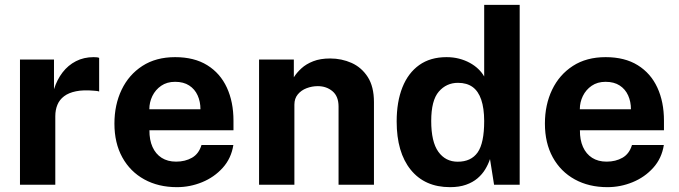

<svg xmlns="http://www.w3.org/2000/svg" viewBox="-20 -763 2806 793"><path d="M62.5 0V-517H203V-394.6Q215.5 -434.1 238.3 -463.8Q261.2 -493.6 293.7 -510.3Q326.2 -527 366.8 -527Q374.1 -527 380.3 -526.3Q386.5 -525.6 389.5 -523.9V-384.9Q385.2 -386.8 378.9 -387.4Q372.7 -388 367.5 -388.4Q324.2 -392.2 294 -386Q263.7 -379.9 244.7 -365.5Q225.7 -351.1 217.1 -330.1Q208.4 -309.1 208.4 -283V0Z M597.2 -224.9Q596.8 -185.3 609.8 -156.2Q622.8 -127.1 647.6 -111.2Q672.4 -95.4 707.3 -95.4Q744.8 -95.4 773 -111.5Q801.2 -127.6 812.2 -164.1H943.8Q935.2 -109 900 -70Q864.8 -30.9 814.8 -10.5Q764.8 10 710.8 10Q634.2 10 575.9 -22.1Q517.6 -54.2 485.1 -113.2Q452.6 -172.2 452.6 -252.6Q452.6 -330.2 482.3 -392.3Q512 -454.4 568.1 -490.7Q624.2 -527 703.4 -527Q782.4 -527 836 -493.7Q889.7 -460.4 917 -401.2Q944.3 -342.1 944.3 -264.6V-224.9ZM596.8 -311.8H807.9Q807.9 -343.1 796.3 -368.9Q784.7 -394.8 761.4 -409.9Q738.2 -425.1 703.1 -425.1Q669.5 -425.1 645.7 -408.7Q622 -392.4 609.3 -366.4Q596.7 -340.3 596.8 -311.8Z M1050 0V-517H1193.6V-443.8Q1205.4 -462.8 1224.8 -480.6Q1244.2 -498.5 1273.6 -510Q1302.9 -521.5 1343.7 -521.5Q1390.9 -521.5 1432.2 -503.1Q1473.4 -484.6 1499 -444.9Q1524.5 -405.1 1524.5 -341.2V0H1378.3V-323Q1378.3 -365.2 1353.3 -386.2Q1328.2 -407.2 1292.5 -407.2Q1268.7 -407.2 1246.3 -398.7Q1224 -390.2 1210 -373.2Q1195.9 -356.2 1195.9 -330.8V0Z M1838.6 10Q1734.6 10 1676.4 -61.8Q1618.3 -133.5 1618.3 -261.4Q1618.3 -342.4 1642 -402.1Q1665.7 -461.7 1711.6 -494.4Q1757.5 -527 1824.2 -527Q1852.1 -527 1876.2 -520.7Q1900.4 -514.4 1920.4 -503.4Q1940.4 -492.5 1955.5 -478Q1970.5 -463.6 1979.8 -447.1V-743H2126.4V0H2020.6L2003.8 -106Q1996.7 -84.6 1984.3 -64Q1971.9 -43.3 1952.3 -26.6Q1932.8 -9.9 1904.7 0Q1876.7 10 1838.6 10ZM1870.5 -95.1Q1925.6 -95.1 1952.7 -133.4Q1979.8 -171.8 1979.8 -263.4Q1979.5 -316.3 1967.6 -351.3Q1955.7 -386.4 1931.9 -403.7Q1908.1 -420.9 1871.5 -420.9Q1823.8 -420.9 1792.4 -384.7Q1761 -348.4 1761 -263.4Q1761 -177.2 1790.5 -136.1Q1820 -95.1 1870.5 -95.1Z M2375.2 -224.9Q2374.8 -185.3 2387.8 -156.2Q2400.8 -127.1 2425.6 -111.2Q2450.4 -95.4 2485.3 -95.4Q2522.8 -95.4 2551 -111.5Q2579.2 -127.6 2590.2 -164.1H2721.8Q2713.2 -109 2678 -70Q2642.8 -30.9 2592.8 -10.5Q2542.8 10 2488.8 10Q2412.2 10 2353.9 -22.1Q2295.6 -54.2 2263.1 -113.2Q2230.6 -172.2 2230.6 -252.6Q2230.6 -330.2 2260.3 -392.3Q2290 -454.4 2346.1 -490.7Q2402.2 -527 2481.4 -527Q2560.4 -527 2614 -493.7Q2667.7 -460.4 2695 -401.2Q2722.3 -342.1 2722.3 -264.6V-224.9ZM2374.8 -311.8H2585.9Q2585.9 -343.1 2574.3 -368.9Q2562.7 -394.8 2539.4 -409.9Q2516.2 -425.1 2481.1 -425.1Q2447.5 -425.1 2423.7 -408.7Q2400 -392.4 2387.3 -366.4Q2374.7 -340.3 2374.8 -311.8Z"/></svg>

Font: Public Sans Thin
Style: Regular
Weight: 100
Designer: The Public Sans project authors (U.S. Web Design System). Libre Franklin designed by Pablo Impallari and Rodrigo Fuenzal
Version: Version 1.008